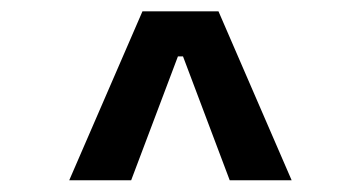

<svg xmlns="http://www.w3.org/2000/svg" viewBox="-20 -713 626 333"><path d="M100.1 -400.4 227.1 -693.4H358.9L485.8 -400.4H378.4L297.4 -615.2H288.6L207.5 -400.4Z"/></svg>

Font: Cascadia Code
Style: Regular
Weight: 400
Designer: Aaron Bell
Foundry: Saja Typeworks
Version: Version 2404.023